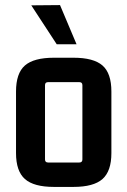

<svg xmlns="http://www.w3.org/2000/svg" viewBox="-20 -726 501 755"><path d="M292 -403H169Q157 -403 157 -391V-99Q157 -87 169 -87H292Q304 -87 304 -99V-391Q304 -403 292 -403ZM43 -124V-366Q43 -438 78 -468.5Q113 -499 192 -499H269Q348 -499 383 -468.5Q418 -438 418 -366V-124Q418 -53 383 -22Q348 9 269 9H192Q113 9 78 -22Q43 -53 43 -124ZM103 -705 203 -552H281L216 -706Z"/></svg>

Font: Gemunu Libre ExtraLight
Style: Bold
Weight: 700
Version: Version 1.100